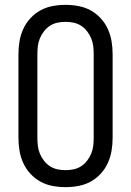

<svg xmlns="http://www.w3.org/2000/svg" viewBox="-20 -763 540 791"><path d="M250 8Q223 8 196.5 3Q170 -2 147 -14.5Q124 -27 105.5 -47Q87 -67 76 -91Q65 -115 60.5 -141.5Q56 -168 56 -195V-540Q56 -567 60.5 -593.5Q65 -620 76 -644Q87 -668 105.5 -688Q124 -708 147 -720.5Q170 -733 196.5 -738Q223 -743 250 -743Q277 -743 303.5 -738Q330 -733 353 -720.5Q376 -708 394.5 -688Q413 -668 424 -644Q435 -620 439.5 -593.5Q444 -567 444 -540V-195Q444 -168 439.5 -141.5Q435 -115 424 -91Q413 -67 394.5 -47Q376 -27 353 -14.5Q330 -2 303.5 3Q277 8 250 8ZM250 -62Q267 -62 283.5 -65.5Q300 -69 314 -78Q328 -87 338.5 -100.5Q349 -114 355.5 -129.5Q362 -145 364 -161.5Q366 -178 366 -195V-540Q366 -557 364 -573.5Q362 -590 355.5 -605.5Q349 -621 338.5 -634.5Q328 -648 314 -657Q300 -666 283.5 -669.5Q267 -673 250 -673Q233 -673 216.5 -669.5Q200 -666 186 -657Q172 -648 161.5 -634.5Q151 -621 144.5 -605.5Q138 -590 136 -573.5Q134 -557 134 -540V-195Q134 -178 136 -161.5Q138 -145 144.5 -129.5Q151 -114 161.5 -100.5Q172 -87 186 -78Q200 -69 216.5 -65.5Q233 -62 250 -62Z"/></svg>

Font: HulyMono
Style: Regular
Weight: 400
Monospace: yes
Designer: Belleve Invis
Foundry: Belleve Invis
Version: Version 33.2.5; ttfautohint (v1.8.4)